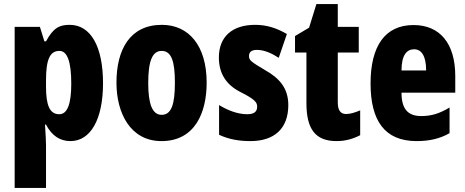

<svg xmlns="http://www.w3.org/2000/svg" viewBox="-20 -683 2284 943"><path d="M322 -561C273 -561 242 -547 206 -480H198L176 -551H52V240H206V31C206 10 204 -23 201 -71H206C235 -15 276 10 326 10C425 10 486 -97 486 -274C486 -454 426 -561 322 -561ZM272 -433C310 -433 330 -381 330 -273C330 -172 311 -122 271 -122C225 -122 206 -164 206 -257V-288C206 -391 225 -433 272 -433Z M995 -277C995 -459 907 -561 775 -561C617 -561 552 -438 552 -277C552 -128 620 10 773 10C939 10 995 -132 995 -277ZM708 -275C708 -383 728 -433 774 -433C822 -433 839 -382 839 -277C839 -171 822 -119 774 -119C728 -119 708 -172 708 -275Z M1396 -167C1396 -252 1350 -300 1283 -338C1212 -380 1203 -387 1203 -408C1203 -428 1216 -438 1242 -438C1279 -438 1317 -420 1349 -399L1389 -516C1337 -546 1289 -561 1233 -561C1120 -561 1055 -502 1055 -401C1055 -322 1091 -267 1159 -232C1235 -194 1243 -179 1243 -159C1243 -133 1226 -122 1194 -122C1145 -122 1095 -143 1056 -167V-21C1105 2 1156 10 1210 10C1327 10 1396 -51 1396 -167Z M1680 -123C1652 -123 1639 -142 1639 -180V-425H1742V-551H1639V-663H1534L1498 -547L1429 -506V-425H1485V-177C1485 -50 1528 10 1633 10C1677 10 1714 -1 1749 -19V-141C1723 -130 1700 -123 1680 -123Z M2011 -560C1872 -560 1800 -458 1800 -273C1800 -92 1868 10 2026 10C2089 10 2141 -2 2188 -29V-155C2138 -125 2099 -113 2049 -113C1983 -113 1952 -148 1952 -228H2216V-310C2216 -469 2141 -560 2011 -560ZM2014 -441C2050 -441 2073 -408 2073 -337H1952C1952 -413 1978 -441 2014 -441Z"/></svg>

Font: Noto Sans Bengali ExtraCondensed ExtraBold
Style: Regular
Weight: 800
Width: 2
Designer: Joana Ranito - Universal Thirst; Jelle Bosma - Monotype Design Team
Foundry: Universal Thirst ehf.
Version: Version 3.000